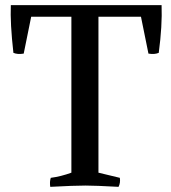

<svg xmlns="http://www.w3.org/2000/svg" viewBox="-20 -720 663 745"><path d="M257 -50V-655H101L72 -512Q48 -508 32 -515Q19 -630 22 -700H607Q610 -620 596 -515Q580 -508 556 -512L527 -655H362V-50L445 -30Q448 -11 440 5Q350 0 312 0Q267 0 175 5Q172 -15 177 -30Q216 -35 257 -50Z"/></svg>

Font: Alike
Style: Regular
Weight: 400
Designer: Cyreal (www.cyreal.org)
Foundry: Cyreal (www.cyreal.org)
Version: Version 1.212